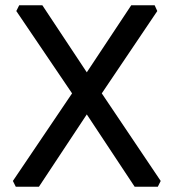

<svg xmlns="http://www.w3.org/2000/svg" viewBox="-20 -710 660 730"><path d="M29 -22 254 -355 42 -668 53 -690H141L310 -435L479 -690H568L578 -668L367 -355L591 -22L580 0H492L310 -275L128 0H40Z"/></svg>

Font: Oxanium ExtraLight Medium
Style: Regular
Weight: 500
Version: Version 2.000